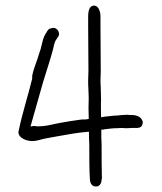

<svg xmlns="http://www.w3.org/2000/svg" viewBox="-20 -663 578 686"><path d="M47 -197C40 -176 67 -159 95 -159C115 -159 130 -167 152 -170L185 -176C220 -182 255 -189 293 -192H298V-170C298 -162 299 -155 299 -148C299 -110 299 -55 301 -25C301 -9 309 3 320 3H321C333 5 343 -5 343 -22V-23L344 -24V-29C343 -62 343 -112 343 -148C343 -156 342 -163 342 -171V-200H351L352 -201H353C370 -203 383 -205 399 -205C410 -206 418 -206 429 -205C436 -205 445 -205 451 -206H474L475 -207H476C484 -207 490 -216 490 -226C490 -230 488 -234 486 -237C480 -246 468 -252 451 -252C446 -252 442 -252 435 -253C430 -253 423 -252 416 -252C413 -252 411 -251 405 -251C401 -250 396 -250 390 -250C373 -248 356 -247 341 -244V-250C341 -268 340 -287 341 -306C341 -321 340 -336 340 -352C339 -360 339 -368 339 -376C339 -386 340 -397 340 -409C340 -461 339 -517 339 -568V-604C339 -624 331 -643 316 -643C300 -643 295 -625 295 -604V-568C295 -518 296 -461 296 -409C296 -398 295 -387 295 -377C295 -365 295 -354 296 -342C296 -332 297 -323 297 -312C296 -289 296 -265 297 -242V-238C289 -236 280 -236 271 -236C257 -234 243 -232 230 -230L195 -224C172 -220 154 -214 129 -212H124C117 -211 109 -212 101 -213L89 -211C104 -263 119 -317 134 -370C145 -407 159 -447 169 -485C172 -497 174 -513 182 -523L188 -532C198 -547 181 -571 161 -561H160C154 -561 148 -552 145 -545H144V-544C133 -527 133 -516 126 -491V-490C122 -479 118 -466 114 -453C107 -432 99 -414 95 -392V-382C80 -320 60 -260 47 -197ZM399 -205Z"/></svg>

Font: Scribbler
Style: Lt
Weight: 300
Designer: Mew Too
Foundry: Cannot Into Space Fonts
Version: Version 1.001